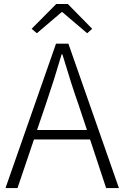

<svg xmlns="http://www.w3.org/2000/svg" viewBox="-20 -949 627 969"><path d="M291 -887.7 166 -781.2 139.6 -803.7 263.7 -928.7H322.3L445.3 -803.7L419.9 -781.2L294.9 -887.7ZM167 -293H418.9L375 -424.8Q342.8 -514.6 294.9 -674.8H291Q253.9 -547.9 211.9 -424.8ZM515.6 0 434.6 -245.1H151.4L68.4 0H7.8L262.7 -728.5H325.2L580.1 0Z"/></svg>

Font: Gen Shin Gothic Light
Style: Regular
Weight: 200
Designer: [Source Han Sans]
Ryoko NISHIZUKA  (kana & ideographs); Paul D. Hunt (Latin, Greek & Cyrillic); Wenlong ZHANG  (bopomofo
Version: Version 1.002.20150607